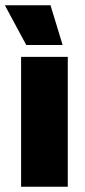

<svg xmlns="http://www.w3.org/2000/svg" viewBox="-34 -708 324 728"><path d="M46 0V-492.5H223V0ZM157.5 -688 203 -539V-537.5H65.5L-14.5 -686V-688Z"/></svg>

Font: Anek Gujarati Medium ExtraBold
Style: Regular
Weight: 800
Version: Version 1.003